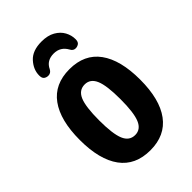

<svg xmlns="http://www.w3.org/2000/svg" viewBox="-214 -803 899 899"><g transform="rotate(-45 235.0 -353.5)"><path d="M236 7Q137 7 86.5 -62Q36 -131 36 -261Q36 -391 86.5 -460.5Q137 -530 236 -530Q335 -530 385.5 -460.5Q436 -391 436 -261Q436 -131 385 -62Q334 7 236 7ZM236 -94Q273 -94 289.5 -133Q306 -172 306 -262Q306 -352 289.5 -390.5Q273 -429 236 -429Q198 -429 181.5 -390.5Q165 -352 165 -262Q165 -172 181.5 -133Q198 -94 236 -94ZM235 -714Q276 -714 303 -698.5Q330 -683 343 -659Q356 -635 356 -609Q356 -591 346.5 -584.5Q337 -578 326 -578Q310 -578 302 -594Q280 -634 236 -634Q189 -634 171 -595Q162 -578 145 -578Q133 -578 124 -584.5Q115 -591 115 -609Q115 -648 145 -681Q175 -714 235 -714Z"/></g></svg>

Font: Asap Condensed SemiBold
Style: Regular
Weight: 600
Width: 3
Designer: Pablo Cosgaya
Foundry: Omnibus-Type
Version: Version 3.001; ttfautohint (v1.8.4.7-5d5b)